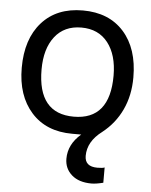

<svg xmlns="http://www.w3.org/2000/svg" viewBox="-53 -575 653 830"><g transform="rotate(5 273.5 -160.0)"><path d="M375 210.9Q320.3 210.9 289.1 183.6Q257.8 156.2 257.8 113.3Q257.8 50.8 312.5 3.9H273.4Q160.2 3.9 95.7 -68.4Q31.2 -140.6 31.2 -261.7Q31.2 -386.7 95.7 -459Q160.2 -531.2 273.4 -531.2Q386.7 -531.2 451.2 -459Q515.6 -386.7 515.6 -261.7Q515.6 -183.6 486.3 -121.1Q457 -58.6 402.3 -15.6Q339.8 31.2 339.8 93.8Q339.8 140.6 394.5 140.6Q418 140.6 425.8 136.7V203.1Q394.5 210.9 375 210.9ZM273.4 -70.3Q429.7 -70.3 429.7 -261.7Q429.7 -351.6 388.7 -404.3Q347.7 -457 273.4 -457Q199.2 -457 158.2 -404.3Q117.2 -351.6 117.2 -261.7Q117.2 -70.3 273.4 -70.3Z"/></g></svg>

Font: 和音 by 宁静之雨，公众号njzyshare
Style: Regular
Weight: 400
Designer: Steve Matteson
Foundry: Ascender Corporation
Version: Version 6.00;June 8, 2018;FontCreator 11.0.0.2388 32-bit